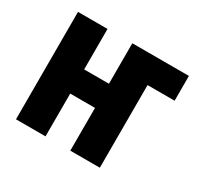

<svg xmlns="http://www.w3.org/2000/svg" viewBox="-117 -662 834 805"><g transform="rotate(30 300.0 -260.0)"><path d="M46 0V-520H189V-324H309V-520H583V-400H452V0H309V-207H189V0Z"/></g></svg>

Font: Iosevka Custom Heavy Extended
Style: Regular
Weight: 900
Width: 7
Monospace: yes
Designer: Belleve Invis
Foundry: Belleve Invis
Version: Version 11.2.4; ttfautohint (v1.8.4)